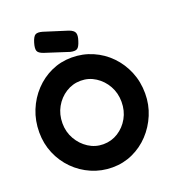

<svg xmlns="http://www.w3.org/2000/svg" viewBox="-163 -1032 1050 1172"><g transform="rotate(-20 362.5 -445.5)"><path d="M367 19Q295 19 231.5 -8.5Q168 -36 120 -84.5Q72 -133 45 -197Q18 -261 18 -334Q18 -410 44.5 -475.5Q71 -541 118 -591Q165 -641 226.5 -669Q288 -697 359 -697Q431 -697 494.5 -669.5Q558 -642 605.5 -593Q653 -544 680 -479Q707 -414 707 -338Q707 -265 680 -200.5Q653 -136 606.5 -86.5Q560 -37 498.5 -9Q437 19 367 19ZM362 -133Q415 -133 458.5 -160.5Q502 -188 528 -234.5Q554 -281 554 -339Q554 -396 528 -442.5Q502 -489 458.5 -517Q415 -545 363 -545Q310 -545 266 -517Q222 -489 196 -442.5Q170 -396 170 -338Q170 -282 196.5 -235.5Q223 -189 266.5 -161Q310 -133 362 -133ZM364 -732 209 -782Q177 -793 171.5 -809.5Q166 -826 176 -860Q187 -897 202 -905.5Q217 -914 248 -905L400 -857Q431 -846 437.5 -828.5Q444 -811 433 -778Q422 -742 408 -733.5Q394 -725 364 -732Z"/></g></svg>

Font: Fredoka SemiBold
Style: Regular
Weight: 600
Designer: Ben Nathan
Foundry: Milena B. Brandão, Ben Nathan
Version: Version 2.001